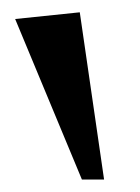

<svg xmlns="http://www.w3.org/2000/svg" viewBox="-20 -867 225 309"><path d="M147.5 -578.1H111.8L4.4 -836.4L108.4 -847.2Z"/></svg>

Font: Mako
Style: Regular
Weight: 400
Designer: vernon adams
Foundry: vernon adams
Version: Version 1.000